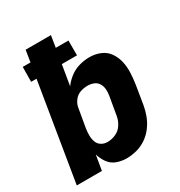

<svg xmlns="http://www.w3.org/2000/svg" viewBox="-174 -857 925 986"><g transform="rotate(-30 288.0 -363.5)"><path d="M292 8Q322 8 352.5 0Q383 -8 410 -26.5Q437 -45 456.5 -71.5Q476 -98 487 -127.5Q498 -157 503 -187L521 -297Q526 -330 527.5 -364Q529 -398 522 -429.5Q515 -461 497 -487Q479 -513 449 -525.5Q419 -538 385 -538Q355 -538 325.5 -530Q296 -522 270 -503Q244 -484 225 -458L245 -578H335V-666H260L271 -735H121L110 -666H64L63 -578H95L0 0H149L164 -89Q172 -61 189 -37Q206 -13 233.5 -2.5Q261 8 292 8ZM249 -114Q229 -114 213 -124Q197 -134 190.5 -152Q184 -170 184 -190Q184 -210 187 -230L206 -340Q209 -362 223.5 -381.5Q238 -401 259.5 -408.5Q281 -416 303 -416Q322 -416 339 -409.5Q356 -403 365.5 -387.5Q375 -372 376.5 -353.5Q378 -335 375 -317L356 -207Q352 -182 337.5 -159Q323 -136 298.5 -125Q274 -114 249 -114Z"/></g></svg>

Font: Iosevka Sparkle Heavy Oblique
Style: Regular
Weight: 900
Italic angle: -9°
Designer: Belleve Invis
Foundry: Belleve Invis
Version: Version 4.5.0; ttfautohint (v1.8.3)